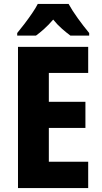

<svg xmlns="http://www.w3.org/2000/svg" viewBox="-20 -951 514 971"><path d="M426 0H71V-714H426V-582H227V-436H412V-304H227V-133H426ZM327 -931Q345 -898 373.5 -858.5Q402 -819 431 -784V-771H336Q317 -785 293.5 -805.5Q270 -826 249 -852Q226 -825 203 -804.5Q180 -784 162 -771H67V-784Q83 -803 103.5 -830Q124 -857 142.5 -884Q161 -911 171 -931Z"/></svg>

Font: Noto Sans Kannada Condensed ExtraBold
Style: Regular
Weight: 800
Width: 3
Designer: Jelle Bosma - Monotype Design Team
Foundry: Monotype Imaging Inc.
Version: Version 2.005; ttfautohint (v1.8.4.7-5d5b)